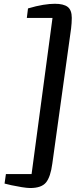

<svg xmlns="http://www.w3.org/2000/svg" viewBox="-20 -872 408 991"><path d="M263 -852.5Q308.5 -852.5 329.5 -836.2Q350.5 -820 350.5 -779.5Q350.5 -766 349.5 -752.5Q348.5 -739 347 -725.5L250 -27.5Q241 41 217.5 69.8Q194 98.5 136 98.5Q120 98.5 92.2 94Q64.5 89.5 38.8 84Q13 78.5 3.5 75.5L10.5 26.5H143L251 -779.5H118.5L124.5 -828.5Q168 -841.5 202.5 -847Q237 -852.5 263 -852.5Z"/></svg>

Font: Merriweather Sans Italic
Style: Regular
Weight: 400
Italic angle: -7.5°
Designer: Eben Sorkin
Foundry: Eben Sorkin
Version: Version 1.008; ttfautohint (v1.7.19-72a1) -l 8 -r 50 -G 200 